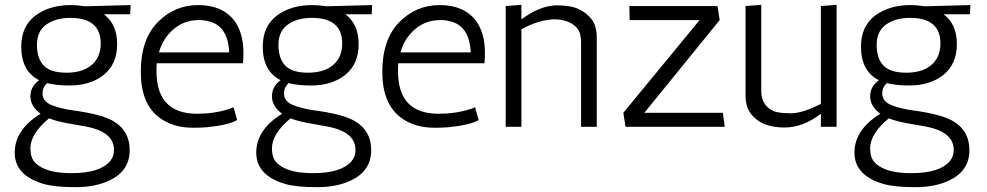

<svg xmlns="http://www.w3.org/2000/svg" viewBox="-20 -525 4088 795"><path d="M142 -193Q68 -230 68 -332Q68 -416 126 -460Q184 -504 274 -504Q298 -504 333 -499L521 -504L519 -466H410Q465 -425 465 -342.5Q465 -260 410 -215.5Q355 -171 268 -171Q212 -171 175 -181Q156 -163 156 -139Q156 -105 193.5 -90Q231 -75 282 -68Q395 -53 445 -26Q517 14 517 97Q517 180 438 220Q378 250 293 250Q208 250 162 237Q41 202 41 107Q41 12 148 -54Q106 -85 106 -126Q106 -167 142 -193ZM452 96Q452 31 366 6Q342 -1 280 -11Q218 -21 183 -35Q106 29 106 89Q106 115 114 132Q122 149 142 162Q186 192 276 192Q394 192 436 142Q452 123 452 96ZM397 -345Q397 -451 271 -451Q211 -451 172 -423.5Q133 -396 133 -339.5Q133 -283 161 -253.5Q189 -224 255.5 -224Q322 -224 359.5 -256Q397 -288 397 -345Z M628 -230Q628 -54 796 -54Q867 -54 926 -73Q941 -78 947 -81L962 -28Q927 -7 835 2Q809 4 780 4Q696 4 640 -38Q563 -95 563 -228Q563 -361 632.5 -432.5Q702 -504 801 -504Q900 -504 950 -440Q988 -389 988 -305Q988 -285 986 -263H629Q628 -255 628 -246ZM805 -442Q743 -442 699 -404.5Q655 -367 638 -308H929Q924 -419 843 -437Q825 -442 805 -442Z M1142 -193Q1068 -230 1068 -332Q1068 -416 1126 -460Q1184 -504 1274 -504Q1298 -504 1333 -499L1521 -504L1519 -466H1410Q1465 -425 1465 -342.5Q1465 -260 1410 -215.5Q1355 -171 1268 -171Q1212 -171 1175 -181Q1156 -163 1156 -139Q1156 -105 1193.5 -90Q1231 -75 1282 -68Q1395 -53 1445 -26Q1517 14 1517 97Q1517 180 1438 220Q1378 250 1293 250Q1208 250 1162 237Q1041 202 1041 107Q1041 12 1148 -54Q1106 -85 1106 -126Q1106 -167 1142 -193ZM1452 96Q1452 31 1366 6Q1342 -1 1280 -11Q1218 -21 1183 -35Q1106 29 1106 89Q1106 115 1114 132Q1122 149 1142 162Q1186 192 1276 192Q1394 192 1436 142Q1452 123 1452 96ZM1397 -345Q1397 -451 1271 -451Q1211 -451 1172 -423.5Q1133 -396 1133 -339.5Q1133 -283 1161 -253.5Q1189 -224 1255.5 -224Q1322 -224 1359.5 -256Q1397 -288 1397 -345Z M1628 -230Q1628 -54 1796 -54Q1867 -54 1926 -73Q1941 -78 1947 -81L1962 -28Q1927 -7 1835 2Q1809 4 1780 4Q1696 4 1640 -38Q1563 -95 1563 -228Q1563 -361 1632.5 -432.5Q1702 -504 1801 -504Q1900 -504 1950 -440Q1988 -389 1988 -305Q1988 -285 1986 -263H1629Q1628 -255 1628 -246ZM1805 -442Q1743 -442 1699 -404.5Q1655 -367 1638 -308H1929Q1924 -419 1843 -437Q1825 -442 1805 -442Z M2139 -445Q2214 -500 2281 -503Q2342 -503 2375 -488Q2408 -473 2429.5 -445.5Q2451 -418 2451 -368V0H2386V-351Q2386 -388 2370 -408Q2338 -445 2272 -445Q2209 -442 2139 -404V0H2074V-500L2139 -505Z M2586 -500H2951L2960 -442L2648 -58H2973L2981 0H2570L2561 -58L2877 -442H2587Z M3185 -64Q3207 -56 3255 -56Q3303 -56 3379 -95V-500L3444 -505V0H3379V-54Q3305 3 3228 3Q3132 3 3089 -54Q3067 -82 3067 -132V-500L3132 -505V-149Q3132 -87 3185 -64Z M3619 -193Q3545 -230 3545 -332Q3545 -416 3603 -460Q3661 -504 3751 -504Q3775 -504 3810 -499L3998 -504L3996 -466H3887Q3942 -425 3942 -342.5Q3942 -260 3887 -215.5Q3832 -171 3745 -171Q3689 -171 3652 -181Q3633 -163 3633 -139Q3633 -105 3670.5 -90Q3708 -75 3759 -68Q3872 -53 3922 -26Q3994 14 3994 97Q3994 180 3915 220Q3855 250 3770 250Q3685 250 3639 237Q3518 202 3518 107Q3518 12 3625 -54Q3583 -85 3583 -126Q3583 -167 3619 -193ZM3929 96Q3929 31 3843 6Q3819 -1 3757 -11Q3695 -21 3660 -35Q3583 29 3583 89Q3583 115 3591 132Q3599 149 3619 162Q3663 192 3753 192Q3871 192 3913 142Q3929 123 3929 96ZM3874 -345Q3874 -451 3748 -451Q3688 -451 3649 -423.5Q3610 -396 3610 -339.5Q3610 -283 3638 -253.5Q3666 -224 3732.5 -224Q3799 -224 3836.5 -256Q3874 -288 3874 -345Z"/></svg>

Font: Antic
Style: Regular
Weight: 400
Designer: Santiago Orozco
Foundry: Typemade
Version: Version 1.0012